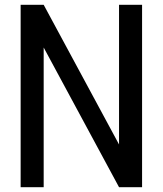

<svg xmlns="http://www.w3.org/2000/svg" viewBox="-20 -780 678 800"><path d="M476 -178 162 -760H66V0H162V-582L476 0H572V-760H476Z"/></svg>

Font: LXGW Marker Gothic
Style: Regular
Weight: 400
Version: Version 1.001